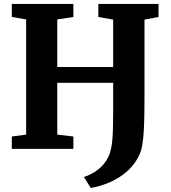

<svg xmlns="http://www.w3.org/2000/svg" viewBox="-20 -763 876 984"><path d="M445.5 200.5 410 144Q436.5 135.5 462 120.2Q487.5 105 508.2 81.8Q529 58.5 542 26Q546.5 11 550.2 -6.5Q554 -24 556 -48.8Q558 -73.5 559 -108.8Q560 -144 560 -193.5V-338.5H273.5V-73L356 -63.5V0H40.5V-63.5L114 -73V-663.5L40.5 -676V-743H356V-676L273.5 -663.5V-419.5H560V-662.5L484 -676V-743H792.5V-676L720.5 -662.5V-270Q720.5 -194.5 719 -142Q717.5 -89.5 713.8 -54Q710 -18.5 703.5 6.5Q689.5 51 655.8 90.2Q622 129.5 569.2 158.2Q516.5 187 445.5 200.5Z"/></svg>

Font: Merriweather ExtraBold
Style: Regular
Weight: 800
Version: Version 2.100